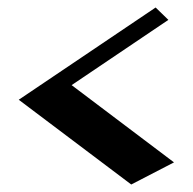

<svg xmlns="http://www.w3.org/2000/svg" viewBox="-20 -576 514 512"><path d="M330 -84 30 -310 395 -556 429 -523 171 -349 444 -143Z"/></svg>

Font: Inknut Antiqua Medium
Style: Regular
Weight: 500
Designer: Claus Eggers Sørensen
Foundry: Claus Eggers Sørensen
Version: Version 1.003; ttfautohint (v1.8.2) -l 8 -r 50 -G 200 -x 14 